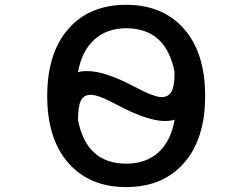

<svg xmlns="http://www.w3.org/2000/svg" viewBox="-20 -761 1040 792"><path d="M301.8 -462.9Q313.5 -467.8 339.8 -467.8Q412.1 -467.8 529.3 -406.2Q614.3 -360.4 646.5 -360.4Q674.8 -360.4 687.5 -383.3Q700.2 -406.2 700.2 -462.9Q666 -643.6 501 -644.5Q419.9 -644.5 368.2 -596.7Q316.4 -548.8 301.8 -462.9ZM301.8 -266.6Q335.9 -85.9 501 -85.9Q582 -85.9 633.8 -132.8Q685.5 -179.7 700.2 -267.6Q689.5 -262.7 662.1 -261.7Q589.8 -261.7 471.7 -324.2Q386.7 -370.1 354.5 -370.1Q326.2 -370.1 314 -346.7Q301.8 -323.2 301.8 -266.6ZM262.7 -642.6Q349.6 -741.2 500.5 -741.2Q651.4 -741.2 738.8 -642.1Q826.2 -543 826.2 -365.2Q826.2 -187.5 738.8 -88.4Q651.4 10.7 500.5 10.7Q349.6 10.7 262.2 -88.4Q174.8 -187.5 174.8 -365.2Q174.8 -543 262.7 -642.6Z"/></svg>

Font: Gen Shin Gothic Monospace Medium
Style: Regular
Weight: 500
Designer: [Source Han Sans]
Ryoko NISHIZUKA  (kana & ideographs); Paul D. Hunt (Latin, Greek & Cyrillic); Wenlong ZHANG  (bopomofo
Version: Version 1.002.20150607